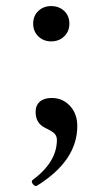

<svg xmlns="http://www.w3.org/2000/svg" viewBox="-20 -437 330 631"><path d="M148 -301Q123 -301 106 -317.5Q89 -334 89 -359Q89 -385 106 -401Q123 -417 148 -417Q174 -417 191 -401Q208 -385 208 -359Q208 -334 191 -317.5Q174 -301 148 -301ZM102 173Q95 177 88 168Q81 158 88 154Q167 95 167 23Q167 11 160 3Q153 -5 130 -16Q97 -31 97 -69Q97 -91 111 -103Q125 -115 150 -115Q186 -115 210 -89Q234 -63 234 -23Q234 91 102 173Z"/></svg>

Font: Junicode
Style: Regular
Weight: 400
Designer: Peter S. Baker
Version: Version 2.100; ttfautohint (v1.8.4)